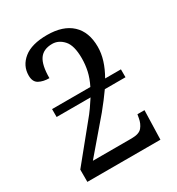

<svg xmlns="http://www.w3.org/2000/svg" viewBox="-180 -875 915 990"><g transform="rotate(-30 277.5 -380.0)"><path d="M50 0V-73L211 -271Q233 -297 250.5 -322Q268 -347 282 -369H80V-416H308Q328 -456 336 -492.5Q344 -529 344 -567Q344 -643 315 -675Q286 -707 248 -707Q196 -707 172 -673Q148 -639 148 -561Q112 -561 87 -574.5Q62 -588 62 -626Q62 -684 109 -722Q156 -760 248 -760Q343 -760 394 -712.5Q445 -665 445 -577Q445 -538 432.5 -498Q420 -458 396 -416H490V-369H367Q351 -346 332.5 -322Q314 -298 293 -272L129 -80H360Q405 -80 422 -101Q439 -122 444 -151L448 -173H490L485 0Z"/></g></svg>

Font: NotoSerif-Regular
Style: Regular
Weight: 400
Designer: Monotype Design Team
Foundry: Monotype Imaging Inc.
Version: Version 2.007; ttfautohint (v1.8) -l 8 -r 50 -G 200 -x 14 -D